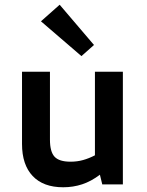

<svg xmlns="http://www.w3.org/2000/svg" viewBox="-20 -779 620 811"><path d="M247 12Q163 12 118 -35.5Q73 -83 73 -171V-476H191V-189Q191 -138 210.5 -117Q230 -96 278 -96Q306 -96 331 -103Q356 -110 381 -123V-476H499V0H412L402 -41Q365 -13 327 -0.5Q289 12 247 12ZM324 -542 153 -689 232 -759 377 -589Z"/></svg>

Font: Sometype Mono
Style: Bold
Weight: 700
Monospace: yes
Designer: Ryoichi Tsunekawa
Foundry: Dharma Type
Version: Version 1.000; ttfautohint (v1.8.3)